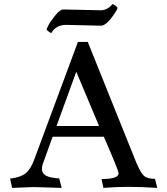

<svg xmlns="http://www.w3.org/2000/svg" viewBox="-20 -914 813 934"><path d="M288 -868 469 -864Q503 -864 527 -894Q534 -894 550 -879Q551 -877 551 -874Q551 -871 549 -867Q502 -789 471 -789L303 -793Q252 -793 230 -754H227Q224 -754 209 -767Q207 -770 207 -773Q208 -776 216 -792Q224 -808 248 -838Q272 -868 288 -868ZM351 -565 255 -301H462ZM143 -4 39 0 29 -46H35Q82 -52 106 -72Q130 -92 147 -139L359 -710H407L643 -123Q664 -74 680 -59Q696 -44 734 -44L745 0Q666 -5 604 -5Q542 -5 483 0L474 -43H478Q557 -44 557 -71Q557 -84 485 -249H236L187 -113Q184 -101 184 -92Q184 -71 203 -60Q222 -49 268 -46L280 0Z"/></svg>

Font: Lusitana
Style: Regular
Weight: 400
Designer: Ana Paula Megda
Foundry: Ana Paula Megda
Version: Version 1.001; ttfautohint (v1.4.1)